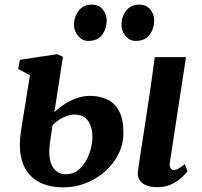

<svg xmlns="http://www.w3.org/2000/svg" viewBox="-20 -802 877 833"><path d="M662 10Q633 10 613.5 1.8Q594 -6.5 584.8 -22Q575.5 -37.5 578.5 -58.5Q580.5 -74 583.5 -95.5Q586.5 -117 590.8 -144Q595 -171 600.2 -203.8Q605.5 -236.5 611.2 -275Q617 -313.5 623.5 -357.2Q630 -401 637.2 -450.2Q644.5 -499.5 651.5 -554H787L717.5 -101Q714.5 -83 719.2 -73.8Q724 -64.5 733.5 -64.5Q743 -64.5 753.5 -70Q764 -75.5 781 -90L794 -59.5Q788.5 -52 771.8 -35.2Q755 -18.5 727.5 -4.2Q700 10 662 10ZM254 11Q207 11 169 -3.2Q131 -17.5 105.5 -47.5Q80 -77.5 70.5 -124.8Q61 -172 71.5 -238L110 -475.5L59 -502.5L66.5 -542.5L228.5 -567L253 -555.5L216 -315.5Q230.5 -330 254 -346.2Q277.5 -362.5 307.2 -374.2Q337 -386 371 -386Q411 -386 443.8 -371.2Q476.5 -356.5 496 -321.2Q515.5 -286 515.5 -225Q515.5 -177.5 494.5 -134.8Q473.5 -92 437 -59.2Q400.5 -26.5 353.2 -7.8Q306 11 254 11ZM264.5 -46Q301.5 -46 327.5 -71.2Q353.5 -96.5 367.2 -134.5Q381 -172.5 381 -210.5Q381 -248.5 362.8 -276.8Q344.5 -305 301 -305Q288 -305 270.5 -299Q253 -293 236.2 -282.2Q219.5 -271.5 208 -258.5Q204.5 -236.5 201.5 -215Q198.5 -193.5 195.5 -172.5Q191 -128 199.2 -100Q207.5 -72 225 -59Q242.5 -46 264.5 -46ZM362.5 -624.5Q336.5 -624.5 318.5 -646.5Q300.5 -668.5 301 -696.5Q302 -732 322.5 -757Q343 -782 378 -782Q409 -782 426 -760.8Q443 -739.5 443 -713Q442.5 -676.5 422.8 -650.5Q403 -624.5 362.5 -624.5ZM568.5 -624.5Q542.5 -624.5 524.5 -646.5Q506.5 -668.5 507 -696.5Q508 -732 528.2 -757Q548.5 -782 583.5 -782Q614.5 -782 632 -760.8Q649.5 -739.5 649 -713Q648.5 -676.5 628.5 -650.5Q608.5 -624.5 568.5 -624.5Z"/></svg>

Font: Merriweather 20pt
Style: Bold Italic
Weight: 700
Italic angle: -7.8°
Version: Version 2.101